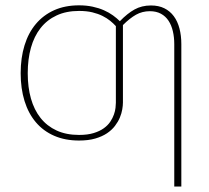

<svg xmlns="http://www.w3.org/2000/svg" viewBox="-20 -521 784 720"><path d="M414.5 -423Q405.5 -433 393.2 -443Q381 -453 364.5 -461.2Q348 -469.5 326.2 -474.8Q304.5 -480 276.5 -480Q228.5 -480 192.5 -463.2Q156.5 -446.5 132.2 -415.8Q108 -385 96 -342Q84 -299 84 -246.5Q84 -194 96 -151.5Q108 -109 132.2 -78.5Q156.5 -48 192.5 -31.5Q228.5 -15 276.5 -15Q308.5 -15 331.2 -22Q354 -29 369.2 -40Q384.5 -51 393.5 -64.5Q402.5 -78 407.2 -91.5Q412 -105 413.2 -116.8Q414.5 -128.5 414.5 -135.5ZM441 -136.5Q441 -125.5 438.5 -110.8Q436 -96 429.5 -80.2Q423 -64.5 411.2 -49Q399.5 -33.5 381.2 -21.2Q363 -9 337.2 -1.5Q311.5 6 276.5 6Q224 6 183.2 -11.8Q142.5 -29.5 114.5 -62.5Q86.5 -95.5 72 -142.2Q57.5 -189 57.5 -246.5Q57.5 -304 72 -351Q86.5 -398 114.5 -431.2Q142.5 -464.5 183.2 -482.8Q224 -501 276.5 -501Q304 -501 327.2 -496Q350.5 -491 369.8 -482.5Q389 -474 403.8 -463.2Q418.5 -452.5 429.5 -441.5Q457.5 -470.5 484.5 -485.5Q511.5 -500.5 546 -500.5Q575 -500.5 596.2 -490Q617.5 -479.5 631.8 -460.2Q646 -441 653 -414.2Q660 -387.5 660 -355.5V178.5H633.5V-355.5Q633.5 -381.5 628.2 -404Q623 -426.5 612 -443.2Q601 -460 583.5 -469.5Q566 -479 542 -479Q513.5 -479 490 -465.8Q466.5 -452.5 441 -427Z"/></svg>

Font: Lato 2
Style: Regular
Weight: 200
Designer: Lukasz Dziedzic with Adam Twardoch and Botio Nikoltchev
Foundry: tyPoland Lukasz Dziedzic
Version: Version 2.015; 2015-08-06; http://www.latofonts.com/